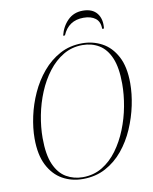

<svg xmlns="http://www.w3.org/2000/svg" viewBox="-97 -973 840 1056"><g transform="rotate(-10 322.5 -445.0)"><path d="M280 11Q217 11 166.5 -17.5Q116 -46 86 -104.5Q56 -163 56 -254Q56 -312 70 -377Q84 -442 112 -503.5Q140 -565 182 -615Q224 -665 279.5 -695Q335 -725 405 -725Q464 -725 514.5 -698Q565 -671 596 -613Q627 -555 627 -463Q627 -404 613.5 -339.5Q600 -275 573 -212.5Q546 -150 504.5 -99.5Q463 -49 407 -19Q351 11 280 11ZM281 1Q342 1 390 -28Q438 -57 474 -106Q510 -155 534.5 -216Q559 -277 571 -342Q583 -407 583 -467Q583 -558 560 -612Q537 -666 496.5 -690.5Q456 -715 404 -715Q345 -715 297 -686.5Q249 -658 212 -609.5Q175 -561 150 -500.5Q125 -440 112.5 -375Q100 -310 100 -249Q100 -156 124 -101.5Q148 -47 189.5 -23Q231 1 281 1ZM309 -784Q321 -834 354.5 -867.5Q388 -901 439 -901Q492 -901 517.5 -869Q543 -837 537 -784H527Q527 -824 502.5 -843Q478 -862 436 -862Q352 -862 319 -784Z"/></g></svg>

Font: Noto Serif Display SemiCondensed ExtraLight
Style: Italic
Weight: 200
Width: 4
Italic angle: -12°
Designer: Monotype Design Team
Foundry: Monotype Imaging Inc.
Version: Version 2.009